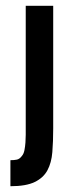

<svg xmlns="http://www.w3.org/2000/svg" viewBox="-20 -506 244 664"><path d="M16 48Q29 48 38.5 46Q48 44 56 33Q62 26 64.5 13.5Q67 1 68 -13Q69 -27 69 -40Q69 -53 69 -62V-486H164V-62Q164 -17 161 20Q158 57 144 83Q130 109 100 123.5Q70 138 16 138Z"/></svg>

Font: Osterbar
Style: Regular
Weight: 500
Width: 3
Designer: Peter Wiegel, Basierend auf Erbar schmal-halbfette Grotesk v. Jacob Erbar
Foundry: Peter Wiegel
Version: Version 1.0